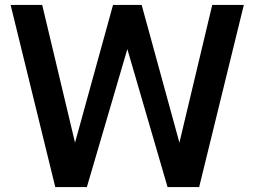

<svg xmlns="http://www.w3.org/2000/svg" viewBox="-20 -758 1031 778"><path d="M204 0 23 -738H151L284 -180L438 -738H554L707 -180L840 -738H968L787 0H659L496 -559L332 0Z"/></svg>

Font: Exo Thin SemiBold
Style: Regular
Weight: 600
Version: Version 2.000